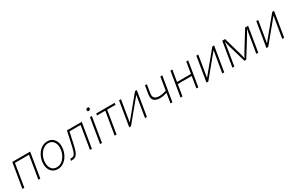

<svg xmlns="http://www.w3.org/2000/svg" viewBox="189 -2202 5607 3687"><g transform="rotate(-30 2992.5 -358.5)"><path d="M532.2 -545.9 441.9 0H399.4L482.9 -504.9H171.4L87.9 0H45.4L135.7 -545.9Z M826.2 11.7Q766.6 11.7 722.9 -16.6Q679.2 -44.9 655.5 -95Q631.8 -145 631.8 -210.9Q631.8 -273.9 652.3 -335Q672.9 -396 710.4 -445.3Q748 -494.6 799.8 -523.9Q851.6 -553.2 914.1 -553.2Q973.1 -553.2 1016.6 -525.1Q1060.1 -497.1 1084 -447Q1107.9 -397 1107.9 -331.1Q1107.9 -267.6 1087.4 -206.5Q1066.9 -145.5 1029.3 -96.2Q991.7 -46.9 939.9 -17.6Q888.2 11.7 826.2 11.7ZM827.1 -28.3Q880.9 -28.3 924.6 -54.9Q968.3 -81.5 999.8 -125.7Q1031.2 -169.9 1048.3 -223.1Q1065.4 -276.4 1065.4 -329.6Q1065.4 -409.2 1025.6 -461.2Q985.8 -513.2 913.1 -513.2Q861.3 -513.2 817.6 -487.3Q773.9 -461.4 741.7 -418Q709.5 -374.5 691.9 -321Q674.3 -267.6 674.3 -211.9Q674.3 -131.8 714.1 -80.1Q753.9 -28.3 827.1 -28.3Z M1124 0 1130.9 -41H1145Q1188 -41 1211.9 -61.5Q1235.8 -82 1252.4 -133.1Q1269 -184.1 1288.6 -276.4L1347.2 -545.9H1676.3L1585.9 0H1543.5L1627 -504.9H1380.4L1328.6 -265.1Q1309.1 -174.3 1288.6 -115.7Q1268.1 -57.1 1234.4 -28.6Q1200.7 0 1141.1 0Z M1767.1 0 1857.4 -545.9H1899.9L1809.6 0ZM1897.5 -659.2Q1882.8 -659.2 1874.3 -669.2Q1865.7 -679.2 1867.7 -693.4Q1870.1 -707.5 1882.1 -717.5Q1894 -727.5 1908.7 -727.5Q1923.3 -727.5 1931.9 -717.5Q1940.4 -707.5 1938 -693.4Q1936 -679.2 1923.8 -669.2Q1911.6 -659.2 1897.5 -659.2Z M2090.3 0 2173.8 -504.9H1990.2L1997.1 -545.9H2406.2L2399.4 -504.9H2216.3L2132.8 0Z M2806.6 0H2764.2L2841.3 -465.8H2837.4L2453.1 0H2413.1L2503.4 -545.9H2545.9L2468.8 -79.1H2472.7L2857.4 -545.9H2897Z M3207 -187Q3116.2 -187 3074.7 -230.7Q3033.2 -274.4 3048.3 -366.2L3078.1 -545.9H3120.6L3090.8 -366.2Q3079.1 -293 3111.1 -260.5Q3143.1 -228 3212.9 -228Q3252 -228 3291 -235.4Q3330.1 -242.7 3371.1 -255.9L3418.9 -545.9H3461.9L3371.6 0H3328.6L3364.3 -213.9Q3318.4 -199.7 3281.7 -193.4Q3245.1 -187 3207 -187Z M3685.1 -545.9 3643.1 -293.5H3951.7L3993.7 -545.9H4036.1L3945.8 0H3903.3L3944.8 -252.4H3636.2L3594.7 0H3552.2L3642.6 -545.9Z M4520.5 0H4478L4555.2 -465.8H4551.3L4167 0H4127L4217.3 -545.9H4259.8L4182.6 -79.1H4186.5L4571.3 -545.9H4610.8Z M4701.7 0 4792 -545.9H4854L4966.3 -157.2Q4975.1 -124.5 4981.4 -96.4Q4987.8 -68.4 4993.7 -41Q5008.3 -68.4 5023.7 -96.4Q5039.1 -124.5 5058.6 -157.2L5299.3 -545.9H5365.2L5274.9 0H5232.4L5293 -367.2Q5298.8 -402.8 5305.2 -438.7Q5311.5 -474.6 5317.9 -508.8Q5298.8 -472.2 5280 -439.5Q5261.2 -406.7 5237.8 -367.7L5008.8 0H4967.3L4859.9 -367.7Q4849.1 -406.2 4841.3 -438.7Q4833.5 -471.2 4826.7 -506.8Q4821.3 -473.1 4815.9 -437.7Q4810.5 -402.3 4804.7 -367.2L4744.1 0Z M5849.6 0H5807.1L5884.3 -465.8H5880.4L5496.1 0H5456.1L5546.4 -545.9H5588.9L5511.7 -79.1H5515.6L5900.4 -545.9H5939.9Z"/></g></svg>

Font: Inter Extra Light
Style: Italic
Weight: 200
Italic angle: -9.39999°
Designer: Rasmus Andersson
Foundry: rsms
Version: Version 4.000;git-3c8e0fc